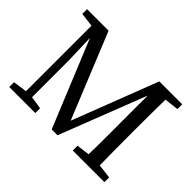

<svg xmlns="http://www.w3.org/2000/svg" viewBox="-133 -918 1167 1167"><g transform="rotate(45 451.0 -334.5)"><path d="M39 0V-41L129 -54V-617L39 -628V-669H224L448 -119L660 -669H857V-628L765 -617Q764 -554 763.5 -489Q763 -424 763 -359V-310Q763 -246 763.5 -181.5Q764 -117 765 -52L857 -41V0H585V-41L669 -52Q671 -115 671 -180Q671 -245 671 -309V-558L454 0H404L175 -558L181 -369V-54L263 -41V0Z"/></g></svg>

Font: Source Serif Pro
Style: Regular
Weight: 400
Designer: Frank Grießhammer
Foundry: Adobe Systems Incorporated
Version: Version 3.001;hotconv 1.0.111;makeotfexe 2.5.65597